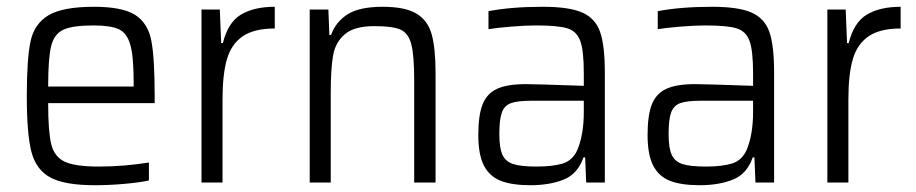

<svg xmlns="http://www.w3.org/2000/svg" viewBox="-20 -538 2699 566"><path d="M436 -234H122Q122 -150 131 -113Q140 -76 170.5 -61.5Q201 -47 271 -47Q345 -47 419 -59V-6Q392 0 347 4Q302 8 260 8Q170 8 128 -15Q86 -38 72.5 -91Q59 -144 59 -254Q59 -364 70 -416Q81 -468 123 -493Q165 -518 257 -518Q341 -518 378.5 -494Q416 -470 426 -418.5Q436 -367 436 -255ZM122 -283H374V-296Q374 -372 364 -406.5Q354 -441 330 -452Q306 -463 255 -463Q193 -463 166 -450Q139 -437 130.5 -401Q122 -365 122 -283Z M574 -510H628L632 -411H637Q652 -472 690.5 -495Q729 -518 790 -518V-454Q729 -454 695.5 -431Q662 -408 649 -363.5Q636 -319 636 -245V0H574Z M893 -510H948L951 -435H956Q970 -474 1005 -496Q1040 -518 1108 -518Q1174 -518 1207.5 -498Q1241 -478 1252.5 -437Q1264 -396 1264 -321V0H1201V-301Q1201 -375 1192.5 -407.5Q1184 -440 1161 -450.5Q1138 -461 1084 -461Q1025 -461 997 -437.5Q969 -414 962 -375Q955 -336 955 -264V0H893Z M1390 -140Q1390 -198 1402.5 -230Q1415 -262 1445 -276Q1475 -290 1530 -290Q1559 -290 1701 -285V-322Q1701 -389 1690.5 -417.5Q1680 -446 1652.5 -454.5Q1625 -463 1560 -463Q1529 -463 1486.5 -459.5Q1444 -456 1420 -452V-505Q1487 -518 1580 -518Q1658 -518 1696.5 -501Q1735 -484 1749 -444Q1763 -404 1763 -324V0H1708L1705 -74H1700Q1683 -25 1641.5 -8.5Q1600 8 1544 8Q1489 8 1456 -5Q1423 -18 1406.5 -50Q1390 -82 1390 -140ZM1682 -96Q1701 -141 1701 -208V-241H1546Q1506 -241 1486.5 -234Q1467 -227 1459.5 -206.5Q1452 -186 1452 -143Q1452 -102 1461 -82Q1470 -62 1492.5 -54.5Q1515 -47 1562 -47Q1610 -47 1639 -56Q1668 -65 1682 -96Z M1889 -140Q1889 -198 1901.5 -230Q1914 -262 1944 -276Q1974 -290 2029 -290Q2058 -290 2200 -285V-322Q2200 -389 2189.5 -417.5Q2179 -446 2151.5 -454.5Q2124 -463 2059 -463Q2028 -463 1985.5 -459.5Q1943 -456 1919 -452V-505Q1986 -518 2079 -518Q2157 -518 2195.5 -501Q2234 -484 2248 -444Q2262 -404 2262 -324V0H2207L2204 -74H2199Q2182 -25 2140.5 -8.5Q2099 8 2043 8Q1988 8 1955 -5Q1922 -18 1905.5 -50Q1889 -82 1889 -140ZM2181 -96Q2200 -141 2200 -208V-241H2045Q2005 -241 1985.5 -234Q1966 -227 1958.5 -206.5Q1951 -186 1951 -143Q1951 -102 1960 -82Q1969 -62 1991.5 -54.5Q2014 -47 2061 -47Q2109 -47 2138 -56Q2167 -65 2181 -96Z M2419 -510H2473L2477 -411H2482Q2497 -472 2535.5 -495Q2574 -518 2635 -518V-454Q2574 -454 2540.5 -431Q2507 -408 2494 -363.5Q2481 -319 2481 -245V0H2419Z"/></svg>

Font: Saira Semi Condensed Light
Style: Regular
Weight: 300
Width: 4
Designer: Hector Gatti with collaboration of the Omnibus-Type team
Foundry: Omnibus-Type
Version: Version 1.001; ttfautohint (v1.8)